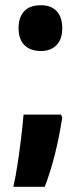

<svg xmlns="http://www.w3.org/2000/svg" viewBox="-20 -577 309 734"><path d="M51 -469Q51 -511 72.5 -534Q94 -557 136 -557Q176 -557 197 -534Q218 -511 218 -469Q218 -427 196 -404.5Q174 -382 136 -382Q96 -382 73.5 -404.5Q51 -427 51 -469ZM218 -128Q206 -50 189 16.5Q172 83 151 137H31Q40 98 47.5 48Q55 -2 61 -51.5Q67 -101 70 -139H213Z"/></svg>

Font: Noto Sans Thai ExtCond ExtBd
Style: Regular
Weight: 800
Width: 2
Designer: Monotype Design Team
Foundry: Monotype Imaging Inc.
Version: Version 2.002; ttfautohint (v1.8.4.7-5d5b)